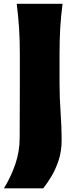

<svg xmlns="http://www.w3.org/2000/svg" viewBox="-20 -830 417 1025"><path d="M1 175.3Q38.6 114.3 61.8 46.4Q85 -21.5 85 -93.3L85.9 -376V-538.6Q85.9 -617.7 81.8 -680.4Q77.6 -743.2 69.3 -809.6H314Q305.2 -743.2 301.5 -680.4Q297.9 -617.7 297.9 -538.6V-385.7Q297.9 -306.2 303.5 -230Q309.1 -153.8 309.1 -82.5Q309.1 -23.4 293.2 25.1Q277.3 73.7 254.6 111.3Q231.9 148.9 210.9 175.3Z"/></svg>

Font: Pinar-DS4-FD ExtraBold
Style: Regular
Weight: 800
Designer: Amin Abedi
Version: Version 3.000